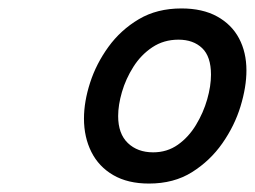

<svg xmlns="http://www.w3.org/2000/svg" viewBox="-20 -920 604 455"><path d="M333 -485Q283 -485 248.5 -505Q214 -525 196.5 -560Q179 -595 179 -639Q179 -679 193.5 -724Q208 -769 237 -809Q266 -849 309 -874.5Q352 -900 410 -900Q460 -900 494.5 -881Q529 -862 546.5 -829Q564 -796 564 -753Q564 -714 550 -668Q536 -622 507 -580.5Q478 -539 435 -512Q392 -485 333 -485ZM343 -559Q376 -559 401.5 -577Q427 -595 444.5 -624Q462 -653 471 -684.5Q480 -716 480 -743Q480 -786 459 -806Q438 -826 403 -826Q368 -826 341 -808Q314 -790 296 -761.5Q278 -733 269 -702Q260 -671 260 -645Q260 -603 283 -581Q306 -559 343 -559Z"/></svg>

Font: Playwrite DK Uloopet
Style: Regular
Weight: 400
Designer: Veronika Burian, José Scaglione
Foundry: TypeTogether
Version: Version 1.002